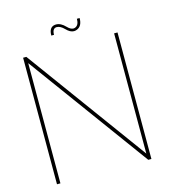

<svg xmlns="http://www.w3.org/2000/svg" viewBox="-121 -935 939 1035"><g transform="rotate(-15 349.0 -417.0)"><path d="M87.9 -670.9V0H68.8V-706.1H86.9L576.7 -35.2V-706.1H595.7V0H578.1ZM418.5 -834Q418.5 -789.1 388.2 -776.9Q379.9 -773.4 371.1 -773.4Q350.1 -773.4 328.1 -796.4Q306.6 -818.8 286.1 -818.8H285.2Q261.7 -817.4 261.7 -782.2H246.6Q246.6 -828.1 279.3 -833Q282.7 -833.5 286.6 -833.5Q313 -833.5 338.9 -806.2Q356.4 -788.1 372.1 -788.1Q377.4 -788.1 382.8 -790.5Q403.3 -799.3 403.3 -834Z"/></g></svg>

Font: Fortheenas_01
Style: Regular
Weight: 100
Designer: Situjuh Nazara
Version: Version 1.10 September 8, 2014